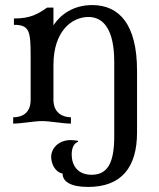

<svg xmlns="http://www.w3.org/2000/svg" viewBox="-20 -488 628 758"><path d="M191 -231C191 -369 267 -421 329 -421C390 -421 431 -369 431 -244V50C431 149 408 202 342 202C285 202 263 163 263 122C263 97 271 78 288 72V68C277 66 267 65 259 65C213 65 182 96 182 132C182 157 197 192 227 197C227 229 259 250 328 250C460 250 521 172 521 35V-209C521 -390 452 -468 344 -468C267 -468 217 -428 191 -388V-458H166C130 -433 101 -415 35 -415V-390C96 -390 101 -366 101 -266V-94C101 -42 68 -25 32 -25V0C63 0 115 -10 146 -10C177 -10 229 0 260 0V-25C228 -25 191 -42 191 -94Z"/></svg>

Font: Milonga
Style: Regular
Weight: 400
Designer: Pablo Impallari, Brenda Gallo, Rodrigo Fuenzalida
Foundry: Pablo Impallari, Brenda Gallo, Rodrigo Fuenzalida
Version: Version 1.000